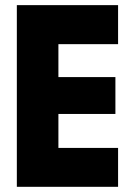

<svg xmlns="http://www.w3.org/2000/svg" viewBox="-20 -720 510 740"><path d="M435.1 -700.2V-549.8H205.1V-422.9H424.8V-280.8H205.1V-149.9H435.1V0H44.9V-700.2Z"/></svg>

Font: TASA Explorer
Style: Regular
Weight: 900
Designer: Weizhong Zhang
Foundry: Local Remote
Version: Version 1.000;Glyphs 3.1.2 (3151)